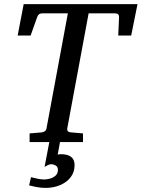

<svg xmlns="http://www.w3.org/2000/svg" viewBox="-20 -691 689 934"><path d="M124 0V-42L182.1 -46.9Q190.9 -47.9 197.8 -52.5Q204.6 -57.1 206.1 -65.9L310.1 -626H185.1Q166 -626 160.2 -606L128.9 -518.1H65.9L95.2 -670.9H648.9L618.2 -518.1H555.2L559.1 -606Q560.5 -626 540 -626H411.1L307.1 -65.9Q305.7 -58.6 309.6 -53.2Q313.5 -47.9 327.1 -46.9L383.8 -42V0ZM342.8 111.8Q342.8 146.5 323.5 171.4Q304.2 196.3 272 209.7Q239.7 223.1 201.7 223.1Q179.2 223.1 155.8 218.5Q132.3 213.9 121.6 210.9L130.9 170.9Q142.1 173.8 160.6 178Q179.2 182.1 195.8 182.1Q205.1 182.1 220.7 178.5Q236.3 174.8 249 164.6Q261.7 154.3 261.7 134.8Q261.7 120.1 250.7 114Q239.7 107.9 228.5 107.9Q224.1 107.9 216.6 110.6Q209 113.3 196.8 121.1L224.6 -24.4H276.4L260.7 61Q264.6 60.1 268.3 59.6Q272 59.1 275.9 59.1Q342.8 59.1 342.8 111.8Z"/></svg>

Font: Charis
Style: Italic
Weight: 400
Italic angle: -11°
Designer: Walt Agee, Miriam Martin, Annie Olsen, Victor Gaultney, Lorna Priest, Alan Ward, Bob Hallissy, Martin Hosken, Sharon Cor
Foundry: SIL Global
Version: Version 7.000